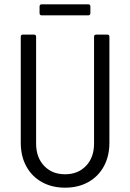

<svg xmlns="http://www.w3.org/2000/svg" viewBox="-20 -860 602 888"><path d="M76 -200V-690Q76 -700 86 -700H137Q147 -700 147 -690V-196Q147 -132 184 -93Q221 -54 281 -54Q341 -54 378 -93Q415 -132 415 -196V-690Q415 -700 425 -700H476Q486 -700 486 -690V-200Q486 -138 460.5 -91Q435 -44 388.5 -18Q342 8 281 8Q220 8 173.5 -18Q127 -44 101.5 -91Q76 -138 76 -200ZM163 -799V-830Q163 -840 173 -840H388Q398 -840 398 -830V-799Q398 -789 388 -789H173Q163 -789 163 -799Z"/></svg>

Font: Barlow Semi Condensed
Style: Regular
Weight: 400
Width: 4
Designer: Jeremy Tribby
Foundry: Tribby Type
Version: Version 1.408;December 10, 2018;FontCreator 11.5.0.2430 64-b